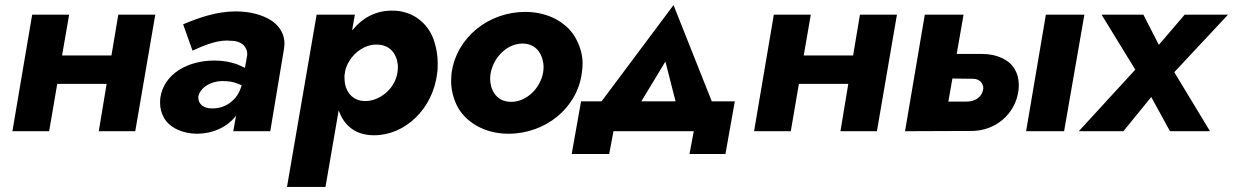

<svg xmlns="http://www.w3.org/2000/svg" viewBox="-20 -518 4868 758"><path d="M447 -460 420 -299H225L253 -460H107L29 0H174L206 -187H401L370 0H514L593 -460Z M740 -318C775 -334 828 -358 876 -358C881 -358 886 -357 891 -357C940 -357 956 -327 956 -306C956 -302 956 -299 955 -295L947 -250C937 -255 926 -260 914 -265C887 -274 858 -279 827 -279C720 -279 627 -226 613 -132C612 -125 612 -118 612 -111C612 -90 617 -71 628 -52C649 -15 699 10 759 10C822 9 873 -15 908 -56C909 -58 911 -60 912 -62L901 0H1047L1101 -324C1102 -332 1103 -339 1103 -346C1103 -378 1089 -411 1053 -436C1016 -460 966 -473 911 -473C834 -473 762 -447 703 -422ZM763 -137C771 -174 814 -198 858 -198C881 -198 901 -195 918 -188C923 -186 929 -184 934 -181C929 -163 921 -147 911 -134C887 -105 855 -90 820 -90C818 -90 817 -90 815 -90C786 -90 763 -106 763 -132C763 -134 763 -135 763 -137Z M1265 220 1317 -82C1320 -75 1323 -68 1326 -61C1350 -13 1393 16 1457 16C1580 16 1690 -89 1706 -230C1708 -243 1708 -256 1708 -269C1708 -299 1703 -330 1692 -362C1669 -426 1610 -476 1530 -476C1528 -476 1527 -476 1526 -476C1463 -476 1411 -447 1374 -402C1373 -401 1371 -399 1370 -398L1381 -460H1230L1113 220ZM1549 -231C1539 -167 1479 -119 1422 -119C1421 -119 1419 -119 1418 -119C1377 -121 1350 -147 1342 -187C1341 -195 1340 -203 1340 -212C1340 -214 1340 -217 1340 -220L1343 -239C1346 -252 1351 -264 1358 -275C1381 -316 1426 -342 1463 -342C1464 -342 1466 -342 1467 -342C1532 -342 1551 -287 1551 -253C1551 -246 1550 -239 1549 -231Z M1763 -231C1762 -220 1761 -208 1761 -197C1761 -165 1769 -132 1784 -101C1816 -37 1892 10 1987 10C2133 10 2259 -91 2277 -230C2279 -243 2280 -255 2280 -267C2280 -299 2272 -330 2256 -361C2225 -424 2150 -471 2054 -471C1908 -471 1783 -370 1763 -231ZM1917 -229C1929 -294 1984 -346 2042 -346C2044 -346 2045 -346 2046 -346C2109 -344 2126 -286 2126 -253C2126 -246 2125 -238 2124 -231C2112 -166 2056 -116 1999 -116C1998 -116 1996 -116 1995 -116C1931 -118 1915 -175 1915 -207C1915 -214 1916 -222 1917 -229Z M2719 0 2702 90H2844L2881 -118H2790L2639 -498L2355 -118H2274L2237 90H2385L2402 0ZM2607 -275 2647 -118H2512Z M3375 -460 3348 -299H3153L3181 -460H3035L2957 0H3102L3134 -187H3329L3298 0H3442L3521 -460Z M4109 -460 4031 0H4181L4261 -460ZM3631 -460 3553 0 3816 -1C3908 -1 3989 -66 4001 -162C4002 -170 4002 -177 4002 -184C4002 -206 3997 -226 3986 -245C3965 -282 3915 -305 3859 -305C3857 -305 3856 -305 3854 -305H3757L3784 -460ZM3724 -117 3740 -208 3821 -207C3850 -207 3862 -186 3862 -170C3862 -168 3861 -165 3861 -163C3855 -133 3828 -117 3797 -117Z M4657 -460 4555 -341 4494 -460H4329L4462 -243L4239 0H4415L4525 -135L4599 0H4757L4616 -233L4828 -460Z"/></svg>

Font: Jost
Style: Bold Italic
Weight: 700
Italic angle: -5°
Version: Version 3.710